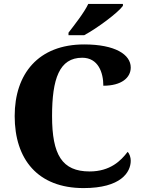

<svg xmlns="http://www.w3.org/2000/svg" viewBox="-20 -951 730 981"><path d="M330 -784V-771H410C477 -807 583 -886 608 -921V-931H431C410 -886 359 -822 330 -784ZM407 10C598 10 648 -71 648 -130C648 -146 642 -166 632 -175C598 -130 543 -75 438 -75C297 -75 246 -160 246 -358C246 -548 283 -656 400 -656C482 -656 508 -580 508 -513C601 -513 648 -554 648 -606C648 -672 569 -724 410 -724C176 -724 55 -574 55 -358C55 -137 173 10 407 10Z"/></svg>

Font: Noto Serif Myanmar ExtraBold
Style: Regular
Weight: 800
Designer: Ben Mitchell and the Monotype Design Team
Foundry: Monotype Imaging Inc.
Version: Version 2.106